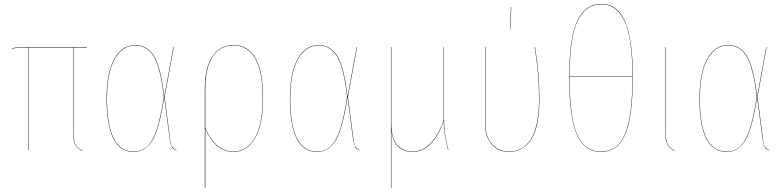

<svg xmlns="http://www.w3.org/2000/svg" viewBox="-20 -753 3933 963"><path d="M415 -515.1H348.1V-86.9Q348.1 -50.8 357.4 -31Q366.7 -11.2 393.1 2L392.1 3.9Q365.2 -10.7 355.7 -30.3Q346.2 -49.8 346.2 -86.9V-515.1H124V0H122.1V-515.1H89.8Q58.1 -515.1 41 -506.8L40 -508.8Q57.1 -517.1 89.8 -517.1H415Z M658.7 -526.9Q720.7 -526.9 754.2 -468.8Q787.6 -410.6 803.7 -268.1L849.6 -517.1H851.6L805.7 -267.1L832.5 -60.1Q835.9 -29.8 843 -18.3Q850.1 -6.8 864.7 0V2Q854.5 -2.9 849.1 -7.1Q843.8 -11.2 838.6 -24.2Q833.5 -37.1 830.6 -60.1L803.7 -266.1Q780.8 -113.3 746.3 -52.2Q711.9 8.8 649.9 8.8Q514.6 8.8 514.6 -258.8Q514.6 -385.7 552.7 -456.3Q590.8 -526.9 658.7 -526.9ZM658.7 -524.9Q592.3 -524.9 554.4 -455.1Q516.6 -385.3 516.6 -258.8Q516.6 6.8 649.9 6.8Q691.4 6.8 719 -19Q746.6 -44.9 766.4 -104.2Q786.1 -163.6 801.8 -267.1Q785.6 -409.2 752.7 -467Q719.7 -524.9 658.7 -524.9Z M1152.3 -526.9Q1224.6 -526.9 1262 -460.4Q1299.3 -394 1299.3 -264.2Q1299.3 -127 1258.8 -59.1Q1218.3 8.8 1150.4 8.8Q1061 8.8 1009.8 -106.9V189.9H1007.3V-309.1Q1007.3 -411.6 1044.7 -469.2Q1082 -526.9 1152.3 -526.9ZM1150.4 6.8Q1217.8 6.8 1257.6 -60.3Q1297.4 -127.4 1297.4 -264.2Q1297.4 -393.1 1260.3 -459Q1223.1 -524.9 1152.3 -524.9Q1082.5 -524.9 1046.1 -468Q1009.8 -411.1 1009.8 -309.1V-110.8Q1061.5 6.8 1150.4 6.8Z M1578.1 -526.9Q1640.1 -526.9 1673.6 -468.8Q1707 -410.6 1723.1 -268.1L1769 -517.1H1771L1725.1 -267.1L1752 -60.1Q1755.4 -29.8 1762.5 -18.3Q1769.5 -6.8 1784.2 0V2Q1773.9 -2.9 1768.6 -7.1Q1763.2 -11.2 1758.1 -24.2Q1752.9 -37.1 1750 -60.1L1723.1 -266.1Q1700.2 -113.3 1665.8 -52.2Q1631.3 8.8 1569.3 8.8Q1434.1 8.8 1434.1 -258.8Q1434.1 -385.7 1472.2 -456.3Q1510.3 -526.9 1578.1 -526.9ZM1578.1 -524.9Q1511.7 -524.9 1473.9 -455.1Q1436 -385.3 1436 -258.8Q1436 6.8 1569.3 6.8Q1610.8 6.8 1638.4 -19Q1666 -44.9 1685.8 -104.2Q1705.6 -163.6 1721.2 -267.1Q1705.1 -409.2 1672.1 -467Q1639.2 -524.9 1578.1 -524.9Z M2229 -1H2227.1Q2207 -77.1 2205.1 -147Q2182.1 -75.7 2141.8 -33.4Q2101.6 8.8 2047.9 8.8Q2003.4 8.8 1975.6 -19.5Q1947.8 -47.9 1942.9 -103V57.1V189.9H1940.9V-517.1H1942.9V-133.8Q1942.9 -60.5 1971.9 -26.9Q2001 6.8 2047.9 6.8Q2101.1 6.8 2141.1 -35.9Q2181.2 -78.6 2205.1 -150.9V-517.1H2207V-160.2Q2207 -79.1 2229 -1Z M2542.5 -716.8H2544.4L2539.6 -606H2537.6ZM2663.6 -517.1Q2685.5 -382.3 2685.5 -257.8Q2685.5 -118.2 2644.8 -54.7Q2604 8.8 2533.7 8.8Q2478.5 8.8 2445.6 -29.5Q2412.6 -67.9 2412.6 -132.8V-517.1H2414.6V-132.8Q2414.6 -68.8 2447 -31Q2479.5 6.8 2533.7 6.8Q2566.9 6.8 2593.5 -7.3Q2620.1 -21.5 2640.6 -51.8Q2661.1 -82 2672.4 -134.3Q2683.6 -186.5 2683.6 -257.8Q2683.6 -382.3 2661.6 -517.1Z M2996.1 -732.9Q3025.9 -732.9 3049.6 -721.7Q3073.2 -710.4 3093 -684.1Q3112.8 -657.7 3126 -616.2Q3139.2 -574.7 3146.5 -512.9Q3153.8 -451.2 3153.8 -370.1Q3153.8 -261.2 3143.3 -186.5Q3132.8 -111.8 3111.3 -69.3Q3089.8 -26.9 3061.5 -9Q3033.2 8.8 2994.1 8.8Q2955.1 8.8 2926.8 -9.5Q2898.4 -27.8 2877.2 -70.3Q2856 -112.8 2845.5 -187.3Q2835 -261.7 2835 -370.1Q2835 -451.7 2842.3 -513.7Q2849.6 -575.7 2863.3 -616.9Q2877 -658.2 2897.2 -684.3Q2917.5 -710.4 2941.7 -721.7Q2965.8 -732.9 2996.1 -732.9ZM2996.1 -731Q2958.5 -731 2930.2 -712.9Q2901.9 -694.8 2880.4 -654.3Q2858.9 -613.8 2847.9 -542.7Q2836.9 -471.7 2836.9 -371.1H3151.9Q3151.9 -471.2 3141.1 -541.7Q3130.4 -612.3 3109.4 -653.3Q3088.4 -694.3 3060.8 -712.6Q3033.2 -731 2996.1 -731ZM2994.1 6.8Q3033.2 6.8 3061 -10.7Q3088.9 -28.3 3109.9 -70.3Q3130.9 -112.3 3141.4 -186.5Q3151.9 -260.7 3151.9 -369.1H2836.9Q2836.9 -261.7 2847.2 -187.5Q2857.4 -113.3 2878.4 -71.3Q2899.4 -29.3 2927.5 -11.2Q2955.6 6.8 2994.1 6.8Z M3318.8 -517.1V-86.9Q3318.8 -50.8 3328.1 -31Q3337.4 -11.2 3363.8 2L3362.8 3.9Q3335.9 -10.7 3326.4 -30.3Q3316.9 -49.8 3316.9 -86.9V-517.1Z M3632.3 -526.9Q3694.3 -526.9 3727.8 -468.8Q3761.2 -410.6 3777.3 -268.1L3823.2 -517.1H3825.2L3779.3 -267.1L3806.2 -60.1Q3809.6 -29.8 3816.7 -18.3Q3823.7 -6.8 3838.4 0V2Q3828.1 -2.9 3822.8 -7.1Q3817.4 -11.2 3812.3 -24.2Q3807.1 -37.1 3804.2 -60.1L3777.3 -266.1Q3754.4 -113.3 3720 -52.2Q3685.5 8.8 3623.5 8.8Q3488.3 8.8 3488.3 -258.8Q3488.3 -385.7 3526.4 -456.3Q3564.5 -526.9 3632.3 -526.9ZM3632.3 -524.9Q3565.9 -524.9 3528.1 -455.1Q3490.2 -385.3 3490.2 -258.8Q3490.2 6.8 3623.5 6.8Q3665 6.8 3692.6 -19Q3720.2 -44.9 3740 -104.2Q3759.8 -163.6 3775.4 -267.1Q3759.3 -409.2 3726.3 -467Q3693.4 -524.9 3632.3 -524.9Z"/></svg>

Font: Fira Sans Compressed Two
Style: Regular
Weight: 100
Width: 1
Designer: Carrois Corporate & Edenspiekermann AG
Foundry: Carrois Corporate GbR & Edenspiekermann AG
Version: Version 4.203;PS 004.203;hotconv 1.0.88;makeotf.lib2.5.64775